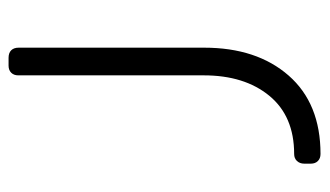

<svg xmlns="http://www.w3.org/2000/svg" viewBox="-176 -564 750 437"><g transform="rotate(-90 198.5 -345.0)"><path d="M246 -678Q246 -688 252 -694Q258 -700 268 -700H286Q297 -700 303 -694Q309 -688 309 -677V-255Q309 -135 245.5 -62.5Q182 10 67 10Q57 10 51 4Q45 -2 45 -12V-27Q45 -37 51 -43.5Q57 -50 67 -50Q153 -50 199.5 -106.5Q246 -163 246 -256Z"/></g></svg>

Font: Hezaedrus Light
Style: Regular
Weight: 300
Designer: Hubert & Fischer
Foundry: Hubert & Fischer
Version: Version 1.10;September 3, 2019;FontCreator 11.5.0.2425 64-bi